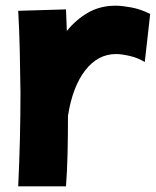

<svg xmlns="http://www.w3.org/2000/svg" viewBox="-20 -577 548 675"><path d="M44 78Q48 -5 50 -88Q52 -171 52 -252Q51 -326 49.5 -398.5Q48 -471 44 -539L212 -544Q213 -507 215 -468Q247 -508 289.5 -532.5Q332 -557 387 -557Q408 -557 441 -551Q474 -545 508 -528L489 -359Q464 -374 435.5 -380.5Q407 -387 388 -387Q324 -387 279.5 -329.5Q235 -272 219 -170Q219 -100 217.5 -36.5Q216 27 212 78Z"/></svg>

Font: Mochiy Pop One
Style: Regular
Weight: 400
Designer: FONTDASU
Foundry: FONTDASU / Google Inc. / Adobe
Version: Version 2.000